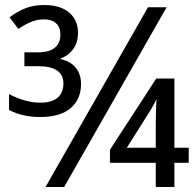

<svg xmlns="http://www.w3.org/2000/svg" viewBox="-20 -743 778 763"><path d="M16 -306V-369Q81 -335 140 -335Q186 -335 209 -355Q232 -375 232 -411Q232 -480 131 -480H77V-535H130Q176 -535 198 -553.5Q220 -572 220 -605Q220 -635 202.5 -650.5Q185 -666 156 -666Q129 -666 105 -656.5Q81 -647 53 -628L18 -674Q49 -698 81.5 -710.5Q114 -723 156 -723Q220 -723 255 -693Q290 -663 290 -613Q290 -574 270.5 -547.5Q251 -521 221 -511V-508Q259 -500 280.5 -474.5Q302 -449 302 -409Q302 -349 261 -313.5Q220 -278 139 -278Q69 -278 16 -306ZM568 -714H642L235 0H161ZM599 -96H417V-148L601 -431H673V-156H730V-96H673V0H599ZM599 -156V-249Q599 -302 602 -350Q594 -329 558 -273L484 -156Z"/></svg>

Font: Noto Sans Display
Style: Regular
Weight: 400
Designer: Monotype Design team
Foundry: Monotype Imaging Inc.
Version: Version 1.000